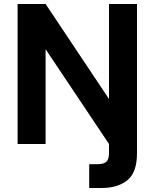

<svg xmlns="http://www.w3.org/2000/svg" viewBox="-20 -720 773 960"><path d="M68 0V-700H208L525 -225V-700H665V46Q665 142 617 181Q569 220 488 220H426V101H467Q499 101 512 88.5Q525 76 525 47V0L208 -474V0Z"/></svg>

Font: DM Sans ExtraBold
Style: Regular
Weight: 800
Designer: Colophon Foundry, Jonny Pinhorn
Foundry: Colophon Foundry
Version: Version 4.004; ttfautohint (v1.8.4.7-5d5b)